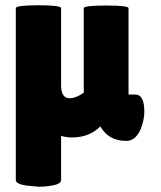

<svg xmlns="http://www.w3.org/2000/svg" viewBox="-20 -525 612 729"><path d="M40 159V-494Q40 -505 126 -505Q212 -505 212 -494V-202Q212 -152 244 -152Q268 -152 298 -173V-494Q298 -504 383 -504Q468 -504 468 -494V-166H494Q528 -166 528 -101Q528 -70 514 -34Q494 10 460 10Q392 10 361 -45Q319 -3 253 -3Q233 -3 212 -9V159Q212 175 169 181Q148 184 128 184L83 180Q40 174 40 159Z"/></svg>

Font: FC Lilita One
Style: Regular
Weight: 400
Designer: Juan Montoreano
Foundry: Juan Montoreano
Version: Version 1.002